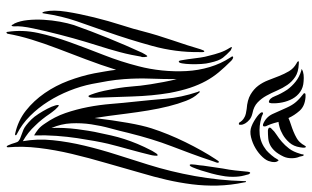

<svg xmlns="http://www.w3.org/2000/svg" viewBox="-207 -760 971 597"><g transform="rotate(90 278.5 -461.5)"><path d="M269 -503Q278 -450 280 -387Q282 -324 284 -271Q284 -268 283.5 -260Q283 -252 279 -251Q277 -251 274 -259.5Q271 -268 270 -271Q266 -283 262.5 -299Q259 -315 256 -331.5Q253 -348 251 -364.5Q249 -381 248 -395Q248 -398 246.5 -412Q245 -426 242 -444.5Q239 -463 235 -484.5Q231 -506 226 -526Q226 -484 224.5 -443.5Q223 -403 226 -362Q228 -336 232 -311.5Q236 -287 241 -262Q248 -227 262 -192Q276 -157 295.5 -126Q315 -95 340.5 -69.5Q366 -44 396 -29Q401 -27 400.5 -24.5Q400 -22 396 -23Q355 -32 324 -56.5Q293 -81 269.5 -115Q246 -149 231 -189Q216 -229 208 -269Q205 -286 202 -303Q199 -320 197 -337Q182 -289 164.5 -243Q147 -197 131 -155Q115 -113 103 -74Q91 -35 85 0Q84 1 84 2Q82 4 82 4Q79 4 79 0Q72 -46 82.5 -94.5Q93 -143 111.5 -194Q130 -245 151 -298.5Q172 -352 186 -407Q195 -441 199 -479.5Q203 -518 201 -555.5Q199 -593 188.5 -628Q178 -663 159 -692Q154 -698 156 -700Q158 -702 162 -700Q166 -698 169 -695Q189 -675 204.5 -656.5Q220 -638 232 -616Q244 -594 253 -567Q262 -540 269 -503ZM390 -270Q396 -299 401 -321Q406 -343 412.5 -363Q419 -383 427.5 -403.5Q436 -424 449 -449Q451 -452 455.5 -459.5Q460 -467 463 -466Q465 -466 464 -457Q463 -448 462 -445Q459 -432 454.5 -415Q450 -398 445 -379.5Q440 -361 435 -343Q430 -325 427 -312Q423 -295 418.5 -270.5Q414 -246 409.5 -216Q405 -186 402.5 -152Q400 -118 401 -82Q392 -87 382.5 -94.5Q373 -102 364 -116Q343 -146 331.5 -179.5Q320 -213 313 -249Q306 -285 303 -322.5Q300 -360 296 -396Q291 -443 287 -491Q283 -539 266 -590Q264 -595 263.5 -595.5Q263 -596 265 -597Q268 -597 271 -592Q284 -579 293.5 -554.5Q303 -530 310.5 -500Q318 -470 323.5 -436.5Q329 -403 333 -371.5Q337 -340 340.5 -313.5Q344 -287 347 -270Q354 -328 362 -373.5Q370 -419 379 -447Q387 -472 398 -499Q409 -526 422 -552.5Q435 -579 448.5 -603Q462 -627 474 -645Q477 -650 480 -654Q483 -658 485 -656Q487 -654 485.5 -649.5Q484 -645 482 -640Q469 -601 457.5 -570Q446 -539 434.5 -509Q423 -479 413 -446.5Q403 -414 393 -374Q387 -348 379 -319Q371 -290 366.5 -259.5Q362 -229 363.5 -197.5Q365 -166 378 -136Q377 -153 378 -174.5Q379 -196 381.5 -215.5Q384 -235 386.5 -250Q389 -265 390 -270ZM370 -86Q381 -74 393 -64.5Q405 -55 419 -47Q411 -92 416 -140.5Q421 -189 433 -239Q445 -289 461 -339Q477 -389 492 -437Q514 -507 527.5 -582.5Q541 -658 543 -733Q543 -741 544 -741Q547 -741 547 -736Q556 -693 557 -652.5Q558 -612 553 -572.5Q548 -533 539 -494Q530 -455 518 -415Q503 -361 487 -306.5Q471 -252 458.5 -199.5Q446 -147 440 -96.5Q434 -46 438 -1Q438 3 436 3Q434 3 433.5 1.5Q433 0 432 -1Q428 -11 427.5 -12Q427 -13 424 -23Q422 -31 418 -34Q414 -37 412 -38Q395 -44 383 -49Q371 -54 351 -74Q343 -82 334 -96Q325 -110 318 -123.5Q311 -137 308 -147.5Q305 -158 308 -159Q309 -159 313 -155.5Q317 -152 321 -147.5Q325 -143 328.5 -138Q332 -133 333 -132Q351 -105 370 -86ZM77 -419Q89 -465 105.5 -513Q122 -561 133 -599Q135 -604 136.5 -608Q138 -612 140 -611Q142 -611 142 -606Q142 -601 142 -596Q143 -523 123 -450Q103 -377 78 -306Q62 -261 46 -214.5Q30 -168 22 -114Q21 -109 21 -108.5Q21 -108 19 -108Q18 -108 16 -115Q10 -142 16.5 -183Q23 -224 34 -268.5Q45 -313 58 -353.5Q71 -394 77 -419ZM58 -206Q76 -257 98.5 -312.5Q121 -368 144 -418Q145 -420 149 -427Q153 -434 155 -434Q157 -433 157.5 -425Q158 -417 156 -414Q154 -402 150.5 -384.5Q147 -367 142 -348.5Q137 -330 132 -313Q127 -296 123 -284Q120 -275 109.5 -240Q99 -205 88 -162.5Q77 -120 68.5 -80Q60 -40 62 -21Q62 -12 59 -12Q58 -12 56.5 -15.5Q55 -19 53 -21Q45 -38 42.5 -62Q40 -86 41.5 -112Q43 -138 47.5 -162.5Q52 -187 58 -206ZM504 -669Q508 -689 510 -707.5Q512 -726 514 -747Q514 -749 515 -751.5Q516 -754 518 -754Q519 -754 522 -749Q523 -747 523 -745Q526 -735 527.5 -727Q529 -719 529.5 -710Q530 -701 529.5 -689.5Q529 -678 526 -663Q524 -651 519.5 -634Q515 -617 510 -601.5Q505 -586 500.5 -575.5Q496 -565 493 -566Q491 -566 491 -571.5Q491 -577 492 -583.5Q493 -590 494 -597Q495 -604 495 -608L504 -669ZM153 -627Q149 -644 143.5 -660Q138 -676 129 -690Q125 -696 127 -697Q129 -697 133 -695L137 -693Q150 -681 159.5 -669Q169 -657 175 -629Q178 -618 179 -601.5Q180 -585 179.5 -569Q179 -553 177 -542Q175 -531 171 -532Q169 -532 168 -537Q167 -542 166 -548.5Q165 -555 164 -561Q163 -567 163 -569Q161 -585 159 -599Q157 -613 153 -627ZM482 -816Q480 -805 468.5 -792.5Q457 -780 441 -770.5Q425 -761 406.5 -756.5Q388 -752 373 -758Q365 -761 356.5 -766Q348 -771 341.5 -776Q335 -781 331.5 -785.5Q328 -790 330 -793Q332 -795 336.5 -792.5Q341 -790 345 -789Q372 -781 398 -783.5Q424 -786 447 -804Q454 -810 462.5 -820Q471 -830 475 -838Q478 -843 479 -842Q484 -837 484 -829Q484 -821 482 -816ZM179 -905Q204 -904 219 -894Q234 -884 244 -869.5Q254 -855 261.5 -837.5Q269 -820 277.5 -804.5Q286 -789 298.5 -777Q311 -765 332 -761Q345 -758 352.5 -751.5Q360 -745 364 -738Q368 -731 368 -725Q368 -719 367 -719Q362 -718 360.5 -721Q359 -724 355 -728.5Q351 -733 343 -737Q335 -741 319 -743Q291 -745 274 -755Q257 -765 246.5 -779Q236 -793 229.5 -810Q223 -827 216.5 -843.5Q210 -860 201.5 -874.5Q193 -889 177 -898Q172 -900 170.5 -903Q169 -906 179 -905ZM270 -923Q270 -926 275.5 -926Q281 -926 282 -926Q310 -924 324.5 -907.5Q339 -891 347 -873Q356 -877 367 -880.5Q378 -884 389 -888.5Q400 -893 409.5 -898.5Q419 -904 425 -912Q428 -915 431.5 -921.5Q435 -928 437 -927Q438 -927 439 -923.5Q440 -920 438 -909Q435 -889 423.5 -876Q412 -863 399 -855.5Q386 -848 374.5 -845Q363 -842 359 -842Q363 -826 366 -818Q369 -810 370.5 -807Q372 -804 372.5 -803Q373 -802 373 -799Q374 -792 366 -794Q344 -803 334.5 -823.5Q325 -844 315 -867Q307 -885 297 -896.5Q287 -908 270 -921ZM196 -915Q203 -919 212.5 -920Q222 -921 233 -920Q252 -919 265.5 -909.5Q279 -900 287 -885.5Q295 -871 298.5 -853.5Q302 -836 301 -820Q301 -818 300 -815Q299 -812 297 -812Q286 -813 279 -831Q272 -849 259 -869Q248 -884 233.5 -895.5Q219 -907 199 -913H197Q194 -913 196 -915ZM386 -809Q378 -810 377 -813.5Q376 -817 381 -821Q388 -829 399 -836Q410 -843 421 -852.5Q432 -862 442 -875Q452 -888 458 -909Q460 -914 460 -917.5Q460 -921 463 -920Q465 -920 467 -908Q472 -897 472 -883Q472 -869 467 -858Q459 -841 450 -831Q441 -821 431 -816Q421 -811 409.5 -810Q398 -809 386 -809Z"/></g></svg>

Font: mr_AkronimG
Style: Regular
Weight: 400
Version: Version 1.002 April 14, 2020